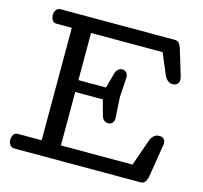

<svg xmlns="http://www.w3.org/2000/svg" viewBox="-117 -967 1159 1097"><g transform="rotate(15 462.5 -418.5)"><path d="M60.1 0Q43 0 33.4 -12.5Q23.9 -24.9 23.9 -41Q23.9 -59.6 32.2 -72.8Q40.5 -85.9 59.1 -85.9H198.2V-751H108.9Q90.3 -751 82.3 -764.4Q74.2 -777.8 74.2 -795.9Q74.2 -812 83.5 -824.5Q92.8 -836.9 109.9 -836.9H784.2Q801.8 -836.9 810.1 -826.4Q818.4 -815.9 824.2 -798.8L871.1 -644Q874 -633.3 874 -625Q874 -608.9 864 -598.9Q854 -588.9 838.4 -588.9Q820.3 -588.9 807.4 -599.9Q794.4 -610.8 788.1 -626L735.4 -751H312V-472.2H475.1L500 -563Q503.9 -576.7 513.9 -586.4Q523.9 -596.2 539.1 -596.2Q555.7 -596.2 564.5 -585.2Q573.2 -574.2 573.2 -557.1L565.9 -439L573.2 -316.9Q573.2 -299.8 564.5 -288.8Q555.7 -277.8 539.1 -277.8Q523.9 -277.8 513.9 -287.6Q503.9 -297.4 500 -311L475.1 -401.9H312V-85.9H735.4L792 -247.1Q798.8 -262.7 811 -273.4Q823.2 -284.2 842.3 -284.2Q858.4 -284.2 868.2 -274.7Q877.9 -265.1 877.9 -248Q877.9 -237.8 875 -229L844.2 -38.1Q839.4 -20.5 830.6 -10.3Q821.8 0 804.2 0Z"/></g></svg>

Font: Cutive
Style: Regular
Weight: 400
Version: Version 1.100; ttfautohint (v1.8.4.7-5d5b)